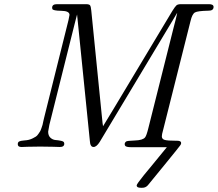

<svg xmlns="http://www.w3.org/2000/svg" viewBox="-20 -703 1040 917"><path d="M64.9 -14.2Q64.9 -23.9 71.5 -27.3Q78.1 -30.8 94 -32Q109.9 -33.2 117.2 -35.2Q128.4 -38.1 136.7 -42.5Q145 -46.9 151.1 -50.5Q157.2 -54.2 163.1 -63Q168.9 -71.8 171.4 -75.4Q173.8 -79.1 178 -91.1Q182.1 -103 183.1 -106.4Q184.1 -109.9 187 -124.5Q189.9 -139.2 190.9 -141.1L307.1 -606.9Q312 -629.9 312 -631.8Q312 -650.9 272.5 -651.4Q232.9 -651.9 230 -660.2Q229 -662.1 229 -666Q229 -683.1 252 -683.1H390.1Q406.2 -683.1 410.2 -677.5Q414.1 -671.9 416 -651.9L465.8 -154.8Q470.7 -103 472.2 -100.1L527.8 -191.9L803.2 -650.9Q816.4 -671.9 822.8 -677.5Q829.1 -683.1 845.2 -683.1H978Q1000 -683.1 1000 -669.9Q1000 -651.9 976.1 -651.9H974.1Q924.3 -650.9 911.1 -643.6Q897.9 -636.2 890.1 -603L758.8 -81.1Q752.9 -61 752.9 -51.8Q752.9 -38.6 766.8 -34.7Q780.8 -30.8 821.8 -30.8H826.2Q845.2 -30.8 845.2 -20Q845.2 -14.2 840.8 -8.8Q837.9 -3.9 765.4 85Q692.9 173.8 686 182.1Q674.8 194.3 659.2 193.8H652.8Q632.8 193.8 632.8 183.1V182.1Q632.8 176.3 667 133.8Q676.8 122.6 704.1 88.9Q747.1 37.1 776.9 0H606Q581.1 0 577.1 -7.8Q572.3 -19 582 -26.9Q585.9 -30.8 624 -32Q662.1 -33.2 672.9 -46.9Q679.7 -54.7 689 -92.8L809.1 -570.8Q821.3 -616.7 826.2 -640.1H825.2Q817.4 -627 803.2 -603Q789.1 -579.1 785.2 -573.2L456.1 -24.9Q440.9 -1 426.8 -1Q410.6 -1 409.2 -29.8L348.1 -633.8Q346.2 -626 341.6 -608.9Q336.9 -591.8 335 -583L215.8 -106.9Q210 -77.1 210 -74.2Q210 -55.2 220.9 -45.2Q231.9 -35.2 245.4 -34.2Q258.8 -33.2 271.5 -30.5Q284.2 -27.8 286.1 -22V-20Q287.1 -18.1 287.1 -17.1Q287.1 -1 266.1 -1Q264.2 -1 234.1 -2Q204.1 -2.9 171.9 -2.9Q135.7 -2.9 111.8 -2Q87.9 -1 85 -1H82Q64.9 -1 64.9 -14.2Z"/></svg>

Font: CMU Classical Serif
Style: Italic
Weight: 500
Italic angle: -14.04°
Version: Version 0.7.0